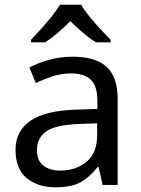

<svg xmlns="http://www.w3.org/2000/svg" viewBox="-20 -786 601 816"><path d="M288 -545Q386 -545 433 -502Q480 -459 480 -365V0H416L399 -76H395Q360 -32 321.5 -11Q283 10 215 10Q142 10 94 -28.5Q46 -67 46 -149Q46 -229 109 -272.5Q172 -316 303 -320L394 -323V-355Q394 -422 365 -448Q336 -474 283 -474Q241 -474 203 -461.5Q165 -449 132 -433L105 -499Q140 -518 188 -531.5Q236 -545 288 -545ZM314 -259Q214 -255 175.5 -227Q137 -199 137 -148Q137 -103 164.5 -82Q192 -61 235 -61Q303 -61 348 -98.5Q393 -136 393 -214V-262ZM325 -766Q337 -744 359.5 -716.5Q382 -689 406.5 -662.5Q431 -636 450 -617V-606H388Q362 -622 334 -645.5Q306 -669 279 -696Q252 -669 225 -646Q198 -623 172 -606H112V-617Q131 -637 154.5 -663Q178 -689 200 -716.5Q222 -744 235 -766Z"/></svg>

Font: Noto Sans Tai Viet
Style: Regular
Weight: 400
Designer: Monotype Design Team
Foundry: Monotype Imaging Inc.
Version: Version 2.003; ttfautohint (v1.8.4.7-5d5b)